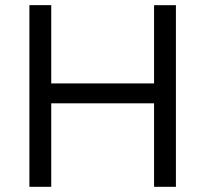

<svg xmlns="http://www.w3.org/2000/svg" viewBox="-20 -720 791 740"><path d="M573.8 -700H658V0H573.8ZM93.3 -700.2H177.5V0H93.3ZM167.8 -398.5H591.8V-321.8H167.8Z"/></svg>

Font: Oak Sans Light
Style: Regular
Weight: 400
Designer: Erik Kennedy, Walven
Foundry: Erik Kennedy, Walven
Version: Version 1.100;Glyphs 3.1.2 (3151)